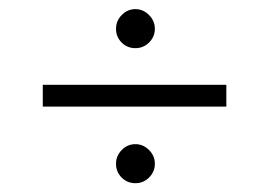

<svg xmlns="http://www.w3.org/2000/svg" viewBox="-20 -467 595 425"><path d="M236.8 -403.3Q236.8 -420.9 249.5 -433.8Q262.2 -446.8 279.8 -446.8Q296.9 -446.8 309.8 -433.8Q322.8 -420.9 322.8 -403.3Q322.8 -385.7 310.1 -373Q297.4 -360.4 279.8 -360.4Q261.7 -360.4 249.3 -372.8Q236.8 -385.3 236.8 -403.3ZM74.7 -231V-279.3H481V-231ZM236.8 -104.5Q236.8 -122.1 249.5 -135Q262.2 -147.9 279.8 -147.9Q296.9 -147.9 309.8 -135Q322.8 -122.1 322.8 -104.5Q322.8 -86.9 310.1 -74.2Q297.4 -61.5 279.8 -61.5Q261.7 -61.5 249.3 -74Q236.8 -86.4 236.8 -104.5Z"/></svg>

Font: Vazirmatn UI ExtraLight
Style: Regular
Weight: 200
Designer: Saber Rastikerdar
Foundry: Saber Rastikerdar
Version: Version 33.003